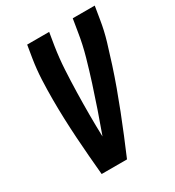

<svg xmlns="http://www.w3.org/2000/svg" viewBox="-177 -840 861 945"><g transform="rotate(-30 253.5 -367.5)"><path d="M122 0Q117 -54 112.5 -108.5Q108 -163 104.5 -218Q101 -273 99 -328Q97 -383 97 -438.5Q97 -494 99.5 -549.5Q102 -605 111 -662L123 -735H248L236 -662Q226 -598 222.5 -535Q219 -472 217.5 -409Q216 -346 216 -283.5Q216 -221 218 -158Q241 -221 262.5 -283.5Q284 -346 304 -408.5Q324 -471 342 -534.5Q360 -598 370 -662L382 -735H507L495 -662Q486 -605 469.5 -549.5Q453 -494 435 -438.5Q417 -383 397 -328Q377 -273 355.5 -218Q334 -163 311.5 -108.5Q289 -54 266 0Z"/></g></svg>

Font: Iosevka Term Curly XBd Obl
Style: Regular
Weight: 800
Italic angle: -9°
Designer: Belleve Invis
Foundry: Belleve Invis
Version: Version 32.3.0